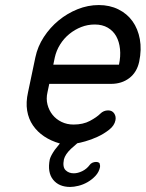

<svg xmlns="http://www.w3.org/2000/svg" viewBox="-20 -570 577 760"><path d="M377 -120Q390 -133 408 -133Q424 -133 432 -121Q440 -109 437 -94Q433 -73 412 -56.5Q391 -40 366 -28.5Q341 -17 317.5 -10.5Q294 -4 286 -3L261 19Q238 41 233 61Q227 91 239.5 103.5Q252 116 272 116Q288 116 305.5 107.5Q323 99 335 83L334 84Q339 77 346 74Q353 71 360 71Q370 71 375 77H374Q377 84 376 91Q372 111 358 126Q344 141 326.5 151Q309 161 290.5 165.5Q272 170 258 170Q213 170 190 141Q167 112 177 61Q181 46 197 23L217 -2Q182 -12 155 -30Q128 -48 110.5 -73.5Q93 -99 87.5 -132Q82 -165 91 -205L120 -343Q129 -386 153.5 -423.5Q178 -461 212 -489Q246 -517 287 -533.5Q328 -550 371 -550Q414 -550 448.5 -533Q483 -516 504.5 -486Q526 -456 533.5 -415Q541 -374 531 -326Q522 -284 492 -261Q462 -238 419 -238H175L168 -205Q162 -179 168 -156Q174 -133 188 -115.5Q202 -98 223.5 -87.5Q245 -77 271 -77Q309 -77 336 -91.5Q363 -106 377 -120ZM191 -314H451Q458 -347 455 -376Q452 -405 440 -426.5Q428 -448 406.5 -460.5Q385 -473 355 -473Q327 -473 301.5 -463Q276 -453 254.5 -435.5Q233 -418 218 -394Q203 -370 197 -343Z"/></svg>

Font: VDS Compensated
Style: Light Italic
Weight: 300
Italic angle: -12°
Designer: artmaker
Foundry: artmaker
Version: Version 1.000 2012 initial release